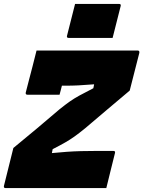

<svg xmlns="http://www.w3.org/2000/svg" viewBox="-45 -957 730 977"><path d="M337 -937H561Q572 -937 569 -926L528 -764H305Q293 -764 296 -775ZM496 0H-17Q-27 0 -25 -11L23 -204Q88 -257 142.5 -303Q197 -349 258 -401Q288 -425 310 -440.5Q332 -456 358.5 -470.5Q385 -485 430 -508L434 -528Q383 -524 353 -522.5Q323 -521 291 -521H270Q267 -509 264 -497.5Q261 -486 258 -475H95Q84 -475 86 -486Q95 -522 103 -552Q111 -582 120 -617Q129 -652 141 -700H655Q666 -700 664 -688L615 -496Q554 -445 500.5 -399.5Q447 -354 388 -304Q356 -278 333.5 -262Q311 -246 286.5 -232Q262 -218 223 -198L219 -178Q260 -182 294.5 -184.5Q329 -187 366 -188Q403 -189 448 -189H532Q543 -189 540 -178Q529 -132 518 -89.5Q507 -47 496 0Z"/></svg>

Font: Recursive Sn Lnr St Blk
Style: Italic
Weight: 900
Italic angle: -15°
Version: Version 1.079;hotconv 1.0.112;makeotfexe 2.5.65598; ttfautoh